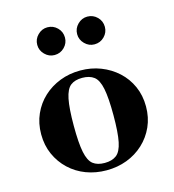

<svg xmlns="http://www.w3.org/2000/svg" viewBox="-106 -782 801 883"><g transform="rotate(-15 294.5 -340.0)"><path d="M293.9 13Q242 13 197 -4Q152 -21 118 -53Q84 -85 64.5 -128.5Q45 -172 45 -224.5Q45 -277 64.5 -320.5Q84 -364 118 -395.5Q152 -427 197.1 -444.5Q242.1 -462 294.1 -462Q346 -462 391 -444.5Q436 -427 470.5 -395.5Q505 -364 524.5 -320.5Q544 -277 544 -224.5Q544 -172 524.5 -128.5Q505 -85 470.5 -53Q436 -21 390.9 -4Q345.9 13 293.9 13ZM293.9 -22Q328.8 -22 349.9 -38Q371 -54 380 -97.7Q389 -141.5 389 -224Q389 -306.6 380 -350.8Q371 -395 349.9 -411Q328.8 -427 293.9 -427Q259 -427 238.5 -411Q218 -395 209 -350.8Q200 -306.6 200 -224Q200 -141.5 209 -97.7Q218 -54 238.5 -38Q259 -22 293.9 -22ZM389.6 -561Q363 -561 343.5 -580.7Q324 -600.3 324 -626.6Q324 -654 343.7 -673.5Q363.3 -693 389.6 -693Q417 -693 436.5 -673.7Q456 -654.4 456 -626.6Q456 -600 436.7 -580.5Q417.4 -561 389.6 -561ZM199.6 -561Q173 -561 153.5 -580.7Q134 -600.3 134 -626.6Q134 -654 153.7 -673.5Q173.3 -693 199.6 -693Q227 -693 246.5 -673.7Q266 -654.4 266 -626.6Q266 -600 246.7 -580.5Q227.4 -561 199.6 -561Z"/></g></svg>

Font: Libre Bodoni
Style: Regular
Weight: 400
Designer: Pablo Impallari, Rodrigo Fuenzalida
Foundry: Impallari Type
Version: Version 2.005;gftools[0.9.23]